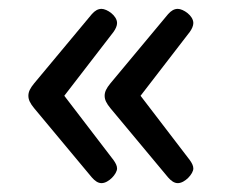

<svg xmlns="http://www.w3.org/2000/svg" viewBox="-20 -474 511 433"><path d="M209 -454C201 -454 194 -450 187 -442L57 -286C48 -275 44 -267 44 -258C44 -249 48 -241 57 -230L187 -74C194 -66 201 -61 209 -61C225 -61 244 -82 244 -94C244 -100 241 -106 236 -113L125 -258L236 -402C241 -409 244 -416 244 -422C244 -439 221 -454 209 -454ZM381 -454C373 -454 366 -450 359 -442L229 -286C220 -275 216 -267 216 -258C216 -249 220 -241 229 -230L359 -74C366 -66 373 -61 381 -61C397 -61 416 -82 416 -94C416 -100 413 -106 408 -113L297 -258L408 -402C413 -409 416 -416 416 -422C416 -439 393 -454 381 -454Z"/></svg>

Font: Asap
Style: Regular
Weight: 400
Designer: Pablo Cosgaya
Foundry: Pablo Cosgaya
Version: Version 1.007;PS 001.007;hotconv 1.0.70;makeotf.lib2.5.58329